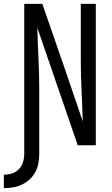

<svg xmlns="http://www.w3.org/2000/svg" viewBox="-62 -755 582 998"><path d="M-42 223V153Q-21 153 0 146.5Q21 140 36 124.5Q51 109 57.5 88Q64 67 64 46V-735H158L284 -371L368 -124Q366 -204 362 -283Q358 -362 358 -441V-735H436V0H342L132 -611Q134 -531 138 -452Q142 -373 142 -294V46Q142 70 137.5 94Q133 118 121.5 139.5Q110 161 92 177.5Q74 194 52 204.5Q30 215 6 219Q-18 223 -42 223Z"/></svg>

Font: Iosevka
Style: Regular
Weight: 400
Monospace: yes
Designer: Belleve Invis
Foundry: Belleve Invis
Version: Version 33.2.3; ttfautohint (v1.8.4)